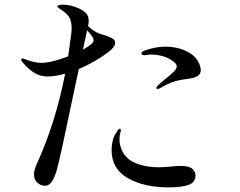

<svg xmlns="http://www.w3.org/2000/svg" viewBox="-20 -797 1040 831"><path d="M452 -574Q395 -530 321 -498Q318 -481 310 -447Q237 -96 225 -58Q214 -24 202.5 -8.5Q191 7 175 7Q156 7 141.5 -6.5Q127 -20 127 -43Q127 -60 139 -87Q220 -264 262 -478Q220 -466 183 -466Q129 -466 79 -526Q72 -533 72 -538Q72 -544 78 -544Q81 -544 93 -539Q129 -525 159 -525Q181 -525 213 -533Q241 -540 275 -553Q280 -586 288 -648Q290 -662 290 -676Q290 -708 278 -725Q266 -742 236 -761Q228 -766 228 -770Q228 -773 235.5 -775Q243 -777 253 -777Q266 -777 284.5 -773Q303 -769 318 -762Q339 -753 351.5 -741Q364 -729 364 -705Q364 -699 363 -694Q362 -689 361 -685Q373 -671 398 -657Q409 -651 437 -643Q458 -636 468 -630Q478 -624 478 -611Q478 -594 452 -574ZM385 -622Q385 -631 378.5 -640Q372 -649 357 -666L339 -582Q385 -608 385 -622ZM849 -493Q849 -464 801 -457Q794 -456 773.5 -453Q753 -450 737 -445Q720 -440 701.5 -431Q683 -422 674 -416Q667 -412 662 -412Q657 -412 657 -416Q657 -420 662 -426Q668 -432 688 -449Q717 -472 731 -485.5Q745 -499 745 -510Q745 -520 730 -531Q708 -548 682 -554.5Q656 -561 635 -561Q625 -561 616.5 -559.5Q608 -558 606 -558Q592 -558 592 -566Q592 -572 605 -578Q653 -595 695 -595Q727 -595 754.5 -587.5Q782 -580 802 -567Q825 -553 837 -531.5Q849 -510 849 -493ZM819 -59Q826 -51 826 -37Q826 -7 795.5 3.5Q765 14 711 14Q603 14 533 -26Q463 -66 463 -148Q463 -168 467 -185Q471 -202 476 -211Q482 -222 488 -231Q494 -240 499 -240Q503 -240 503 -234Q503 -230 501 -222.5Q499 -215 498 -209Q497 -203 497 -194Q497 -174 505.5 -151Q514 -128 536 -109Q553 -94 588.5 -83.5Q624 -73 669 -73Q679 -73 692.5 -74Q706 -75 719 -76Q746 -79 761 -79Q807 -79 819 -59Z"/></svg>

Font: Shippori Mincho Medium
Style: Regular
Weight: 500
Designer: FONTDASU
Foundry: FONTDASU / Google Inc. / but / Adobe
Version: Version 3.110; ttfautohint (v1.8.3)